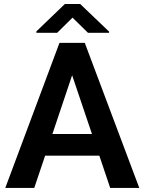

<svg xmlns="http://www.w3.org/2000/svg" viewBox="-20 -921 707 941"><path d="M520 0 466.8 -158.2H201.2L147.9 0H5.9L271.5 -710.9H395.5L662.6 0ZM236.8 -264.2H430.7L333.5 -552.2ZM373 -901.4 514.6 -766.1V-760.3H411.1L335.4 -834.5L260.3 -760.3H158.2V-767.1L297.9 -901.4Z"/></svg>

Font: Vazirmatn RD SemiBold
Style: Regular
Weight: 600
Designer: Saber Rastikerdar
Foundry: Saber Rastikerdar
Version: Version 32.102